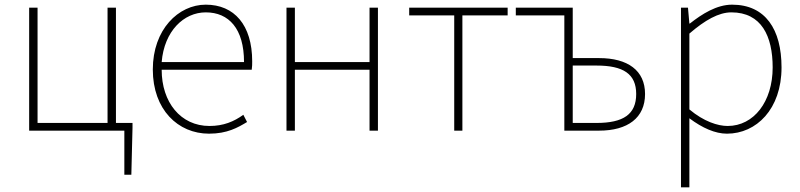

<svg xmlns="http://www.w3.org/2000/svg" viewBox="-20 -560 3429 823"><path d="M477 -33V-527H441V-33H141V-527H105V0H513V189H543L548 -13V-33Z M876 13C954 13 999 -13 1039 -37L1023 -68C983 -39 938 -20 878 -20C754 -20 673 -122 673 -261H1059C1061 -274 1061 -286 1061 -297C1061 -453 984 -540 862 -540C745 -540 635 -434 635 -262C635 -90 743 13 876 13ZM673 -294C684 -427 768 -507 862 -507C961 -507 1026 -437 1026 -294Z M1208 0H1244V-261H1564V0H1600V-527H1564V-294H1244V-527H1208Z M1927 0H1962V-494H2156V-527H1734V-494H1927Z M2399 0H2548C2671 0 2745 -55 2745 -157C2745 -258 2671 -311 2548 -311H2435V-527H2191V-494H2399ZM2435 -33V-279H2537C2652 -279 2707 -243 2707 -157C2707 -70 2652 -33 2537 -33Z M2935 -416C3002 -474 3061 -507 3115 -507C3244 -507 3292 -405 3292 -271C3292 -124 3211 -20 3099 -20C3057 -20 2997 -39 2935 -91ZM2899 243H2935V-53C2991 -11 3046 13 3096 13C3222 13 3330 -92 3330 -271C3330 -434 3261 -540 3118 -540C3052 -540 2989 -500 2937 -459H2935L2929 -527H2899Z"/></svg>

Font: Noto Sans CJK Thin
Style: Regular
Weight: 100
Designer: Ryoko NISHIZUKA (kana & ideographs); Paul D. Hunt (Latin, Greek & Cyrillic); Wenlong ZHANG (bopomofo); Sandoll Communica
Foundry: Adobe Systems Incorporated
Version: Version 1.000;PS 1;hotconv 1.0.78;makeotf.lib2.5.61930